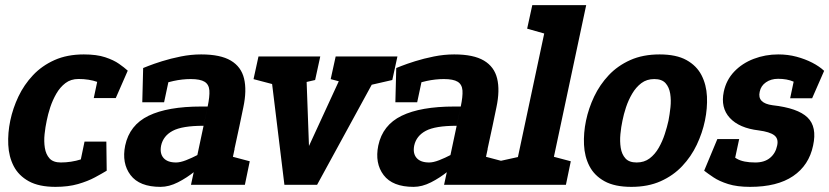

<svg xmlns="http://www.w3.org/2000/svg" viewBox="-20 -720 3231 748"><path d="M196.7 8Q131.7 8 92 -14Q52.3 -36 33.3 -73Q14.3 -110 12.2 -156Q10 -202 20 -250Q30 -298 51.8 -344Q73.7 -390 108.5 -427Q143.3 -464 192.5 -486Q241.7 -508 306.7 -508L286 -412.3Q256 -412.3 235 -396.3Q214 -380.3 199.5 -355.2Q185 -330 175.8 -302.2Q166.7 -274.3 162 -250Q156.7 -225.7 153.7 -197.5Q150.7 -169.3 154.7 -144Q158.7 -118.7 173 -102.8Q187.3 -87 217.3 -87ZM195.7 8 216.3 -87Q257.3 -87 295.8 -99.2Q334.3 -111.3 362.3 -126.3L395.7 -55Q377.7 -44 349.8 -29Q322 -14 284 -3Q246 8 195.7 8ZM414.3 -374Q393 -389 359.8 -400.7Q326.7 -412.3 285.7 -412.3L306.3 -508Q356.7 -508 389.8 -497Q423 -486 443.8 -471.3Q464.7 -456.7 477.7 -444.7ZM309.3 -168.3H394.3L395.7 -55H285.7ZM345.3 -338 367.7 -444 477.7 -444.7 431 -338Z M605.3 8Q523.3 8 488.5 -38Q453.7 -84 467.7 -153Q484.7 -233 558.8 -269Q633 -305 764 -305H789L773 -230Q689.7 -230 652.8 -210.3Q616 -190.7 607.7 -153Q601.7 -122.3 617 -104.7Q632.3 -87 666 -87ZM557 -373 537.7 -455Q537.7 -455 557.8 -463Q578 -471 611.3 -481.5Q644.7 -492 684.5 -500Q724.3 -508 763.7 -508L723 -412Q690.3 -412 655.8 -404.5Q621.3 -397 594.2 -387.5Q567 -378 557 -373ZM913 -230 789 -305Q797.3 -344 795.7 -367.5Q794 -391 777 -401.5Q760 -412 723 -412L763.7 -508Q838.7 -508 879.2 -484Q919.7 -460 930.8 -414Q942 -368 928 -302ZM843.3 -173.3 852.7 -166.7Q852.7 -166.7 837.8 -149Q823 -131.3 797.5 -105.3Q772 -79.3 740 -53.3Q708 -27.3 673.2 -9.7Q638.3 8 605.3 8L666 -87Q682 -87 704.8 -95.8Q727.7 -104.7 751.7 -117.3Q775.7 -130 796.5 -142.8Q817.3 -155.7 830.3 -164.5Q843.3 -173.3 843.3 -173.3ZM873 -45 737 -60 789 -305 913 -230ZM737 -60 894 -140 864 0H724ZM854 0 852.7 -118.3 953 -91.7 934 0ZM619.3 -321.7H534.3L537.7 -455H647.7Z M1171 -500 1183.7 -151.3 1344.3 -500H1488.3L1215.3 0H1088L1027 -500ZM1366.3 -375.7 1448.3 -500H1528.3L1508.3 -408.3ZM1043.7 -391.7 967.7 -411.7 987 -500H1067ZM1344.3 -391.7 1268.3 -411.7 1287.7 -500H1367.7ZM1065.7 -375.7 1147.7 -500H1227.7L1207.7 -408.3Z M1591.3 8Q1509.3 8 1474.5 -38Q1439.7 -84 1453.7 -153Q1470.7 -233 1544.8 -269Q1619 -305 1750 -305H1775L1759 -230Q1675.7 -230 1638.8 -210.3Q1602 -190.7 1593.7 -153Q1587.7 -122.3 1603 -104.7Q1618.3 -87 1652 -87ZM1543 -373 1523.7 -455Q1523.7 -455 1543.8 -463Q1564 -471 1597.3 -481.5Q1630.7 -492 1670.5 -500Q1710.3 -508 1749.7 -508L1709 -412Q1676.3 -412 1641.8 -404.5Q1607.3 -397 1580.2 -387.5Q1553 -378 1543 -373ZM1899 -230 1775 -305Q1783.3 -344 1781.7 -367.5Q1780 -391 1763 -401.5Q1746 -412 1709 -412L1749.7 -508Q1824.7 -508 1865.2 -484Q1905.7 -460 1916.8 -414Q1928 -368 1914 -302ZM1829.3 -173.3 1838.7 -166.7Q1838.7 -166.7 1823.8 -149Q1809 -131.3 1783.5 -105.3Q1758 -79.3 1726 -53.3Q1694 -27.3 1659.2 -9.7Q1624.3 8 1591.3 8L1652 -87Q1668 -87 1690.8 -95.8Q1713.7 -104.7 1737.7 -117.3Q1761.7 -130 1782.5 -142.8Q1803.3 -155.7 1816.3 -164.5Q1829.3 -173.3 1829.3 -173.3ZM1859 -45 1723 -60 1775 -305 1899 -230ZM1723 -60 1880 -140 1850 0H1710ZM1840 0 1838.7 -118.3 1939 -91.7 1920 0ZM1605.3 -321.7H1520.3L1523.7 -455H1633.7Z M1974.7 0 2123.7 -700H2263.7L2114.7 0ZM2053.7 -700H2133.7L2127.7 -581.7L2033.7 -608.3ZM2104.7 0 2103.3 -118.3 2203.7 -91.7 2184.7 0ZM1904 0 1923 -91.7 2028.7 -115 1984 0Z M2263 -250Q2273 -298 2294.8 -344Q2316.7 -390 2351.5 -427Q2386.3 -464 2435.5 -486Q2484.7 -508 2549.7 -508Q2614.7 -508 2654.3 -486Q2694 -464 2713 -427Q2732 -390 2734.2 -344Q2736.3 -298 2726.3 -250Q2716.3 -202 2694.5 -156Q2672.7 -110 2637.8 -73Q2603 -36 2553.8 -14Q2504.7 8 2439.7 8Q2374.7 8 2335 -14Q2295.3 -36 2276.3 -73Q2257.3 -110 2255.2 -156Q2253 -202 2263 -250ZM2405 -250Q2399.7 -225.7 2397 -197.5Q2394.3 -169.3 2398.3 -144Q2402.3 -118.7 2416.7 -102.8Q2431 -87 2460.3 -87Q2489.7 -87 2510.7 -102.8Q2531.7 -118.7 2546.2 -144Q2560.7 -169.3 2569.8 -197.5Q2579 -225.7 2584.3 -250Q2589 -274.3 2592 -302Q2595 -329.7 2591 -355Q2587 -380.3 2572.7 -396.2Q2558.3 -412 2529 -412Q2499.7 -412 2478.7 -396.2Q2457.7 -380.3 2442.8 -355Q2428 -329.7 2418.8 -302Q2409.7 -274.3 2405 -250Z M2902 8 2922.7 -87Q2958.3 -87 2980 -105Q3001.7 -123 3007.7 -153Q3013.7 -179.7 2996.3 -193Q2979 -206.3 2935.7 -212L2990 -310Q3088 -299 3125.8 -262.5Q3163.7 -226 3147.7 -153Q3131.7 -76 3069.8 -34Q3008 8 2902 8ZM3012 -508 3011.3 -413Q2983.7 -413 2964 -399.3Q2944.3 -385.7 2939.7 -362.7Q2929.3 -318 2990 -310L2935.7 -212Q2859.7 -221 2823.2 -260.7Q2786.7 -300.3 2799.7 -362.7Q2809.3 -408.3 2840.2 -440.8Q2871 -473.3 2916.3 -490.7Q2961.7 -508 3012 -508ZM2723.3 -55 2802.7 -139Q2825.7 -116 2850.7 -101.5Q2875.7 -87 2922.7 -87L2902 8Q2851.7 8 2816.8 -3Q2782 -14 2759.7 -29Q2737.3 -44 2723.3 -55ZM3114.7 -375.3Q3096.7 -391 3071.5 -402Q3046.3 -413 3011.3 -413L3012 -508Q3049.7 -508 3083.2 -499Q3116.7 -490 3144.5 -475.7Q3172.3 -461.3 3190.7 -444ZM2859.7 -178.3 2833.3 -55H2723.3L2774.7 -178.3ZM3058.3 -337.3 3080.7 -443.3 3190.7 -444 3144 -337.3Z"/></svg>

Font: Epunda Slab Light
Style: Italic
Weight: 300
Italic angle: -12°
Designer: Simon Atzbach
Foundry: typofactur
Version: Version 1.102